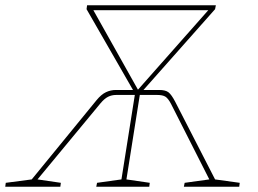

<svg xmlns="http://www.w3.org/2000/svg" viewBox="-51 -712 983 732"><path d="M769 -28 863 -15 861 0H650L653 -15L747 -28L601 -316Q590 -337 579.5 -343.5Q569 -350 548 -350H482L431 -28L520 -15L518 0H316L319 -15L412 -28L463 -350H392Q375 -350 361 -343Q347 -336 332 -318L92 -28L181 -15L179 0H-31L-29 -15L70 -28L317 -330Q335 -352 353 -360.5Q371 -369 391 -369H456L279 -677L281 -692H772L769 -677L496 -369H556Q580 -369 591.5 -360Q603 -351 617 -324ZM305 -673 475 -370 743 -673Z"/></svg>

Font: Bitter Pro Thin
Style: Italic
Weight: 250
Italic angle: -9°
Designer: Sol Matas, and Bitter project Authors
Foundry: Sol Matas
Version: Version 1.010